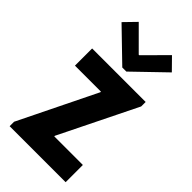

<svg xmlns="http://www.w3.org/2000/svg" viewBox="-241 -839 903 903"><g transform="rotate(45 210.5 -388.0)"><path d="M24 0V-29.5L212.8 -414.7V-418.6H39.9V-532.9H395.8V-503.1L206.4 -118.6V-114.6H396.5V0ZM106.5 -776.3 215.7 -667H219L327.6 -776.3L384.6 -718.3L230.6 -569.8H203.5L50.1 -718.3Z"/></g></svg>

Font: Reddit Sans Condensed
Style: Regular
Weight: 400
Designer: Stephen Hutchings
Foundry: Reddit
Version: Version 1.014